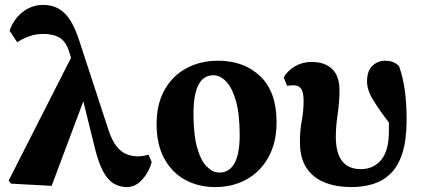

<svg xmlns="http://www.w3.org/2000/svg" viewBox="-20 -746 1713 781"><path d="M496 15Q468 15 444 1.5Q420 -12 400.5 -47Q381 -82 365 -147L319 -334L190 10L25 1L15 -11L269 -511L262 -533Q250 -575 224 -591.5Q198 -608 156 -608Q125 -608 97.5 -598Q70 -588 50 -574L19 -621Q35 -668 72 -697Q109 -726 155 -726Q207 -726 241.5 -693.5Q276 -661 301 -585L422 -215Q437 -171 456 -148.5Q475 -126 496.5 -118Q518 -110 540 -110Q563 -110 584 -117L597 -87Q591 -63 576.5 -39.5Q562 -16 542 -0.5Q522 15 496 15Z M855 15Q788 15 734 -14Q680 -43 648.5 -100.5Q617 -158 617 -241Q617 -323 649.5 -380.5Q682 -438 738.5 -468.5Q795 -499 867 -499Q973 -499 1039 -435.5Q1105 -372 1105 -249Q1105 -166 1072 -106.5Q1039 -47 982.5 -16Q926 15 855 15ZM872 -44Q914 -44 934.5 -83Q955 -122 955 -196Q955 -282 939.5 -336Q924 -390 899.5 -415Q875 -440 848 -440Q767 -440 767 -283Q767 -198 782 -145Q797 -92 821.5 -68Q846 -44 872 -44Z M1410 15Q1349 15 1301.5 -3.5Q1254 -22 1227 -62.5Q1200 -103 1200 -169Q1200 -215 1207.5 -254.5Q1215 -294 1215 -336Q1215 -371 1205 -385Q1195 -399 1174 -399Q1162 -399 1148 -397L1134 -431Q1150 -459 1180 -476.5Q1210 -494 1248 -494Q1301 -494 1331 -465.5Q1361 -437 1361 -378Q1361 -333 1353.5 -282Q1346 -231 1346 -190Q1346 -58 1448 -58Q1499 -58 1530.5 -95.5Q1562 -133 1562 -214Q1562 -223 1562 -231.5Q1562 -240 1562 -247Q1524 -297 1498.5 -338Q1473 -379 1473 -415Q1473 -457 1494.5 -478Q1516 -499 1547 -499Q1566 -499 1579 -493.5Q1592 -488 1603 -478Q1620 -429 1627 -376Q1634 -323 1634 -260Q1634 -178 1617 -124Q1600 -70 1569 -40Q1538 -10 1497.5 2.5Q1457 15 1410 15Z"/></svg>

Font: Source Serif Pro
Style: Bold
Weight: 700
Designer: Frank Grießhammer
Foundry: Adobe Systems Incorporated
Version: Version 3.001;hotconv 1.0.111;makeotfexe 2.5.65597